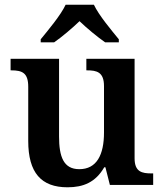

<svg xmlns="http://www.w3.org/2000/svg" viewBox="-20 -786 695 816"><path d="M153 -619V-606H210C242 -628 288 -667 318 -696C348 -667 395 -628 427 -606H485V-619C454 -657 400 -721 379 -766H259C238 -721 184 -657 153 -619ZM267 10C334 10 386 -11 423 -75H428L447 0H631V-49H624C584 -49 552 -55 552 -113V-536H347V-487H350C391 -487 422 -480 422 -420V-223C422 -128 391 -67 317 -67C250 -67 231 -120 231 -206V-536H25V-487H28C75 -487 100 -476 100 -417V-187C100 -52 155 10 267 10Z"/></svg>

Font: Noto Serif Ethiopic SemiBold
Style: Regular
Weight: 600
Designer: Monotype Design Team
Foundry: Monotype Imaging Inc.
Version: Version 2.102